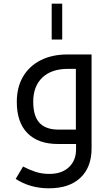

<svg xmlns="http://www.w3.org/2000/svg" viewBox="-20 -780 601 1040"><path d="M245 240Q143 240 65 189L105 122Q137 139 171.5 150.5Q206 162 247 162Q315 162 353.5 125.5Q392 89 392 29V0H294Q187 0 129 -58.5Q71 -117 71 -228Q71 -307 104.5 -364.5Q138 -422 200 -453.5Q262 -485 345 -485H476V24Q476 126 415.5 183Q355 240 245 240ZM391 -78V-407H348Q259 -407 209.5 -360Q160 -313 160 -229Q160 -151 194 -114.5Q228 -78 297 -78ZM260 -760H317V-566H260Z"/></svg>

Font: Noto Kufi Arabic
Style: Regular
Weight: 400
Designer: Monotype Design Team, David Williams, Khaled Hosny
Foundry: Google LLC
Version: Version 2.109; ttfautohint (v1.8.4.7-5d5b)